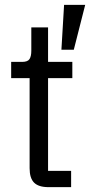

<svg xmlns="http://www.w3.org/2000/svg" viewBox="-20 -771 371 791"><path d="M180 0Q139 0 120.5 -18.5Q102 -37 102 -78V-449H26V-516H71Q94 -516 101.5 -527.5Q109 -539 109 -562V-658H178V-516H278V-449H178V-67H273V0ZM284 -566H233L244 -751H331Z"/></svg>

Font: IBM Plex Sans Cond
Style: Regular
Weight: 400
Width: 3
Designer: Mike Abbink, Paul van der Laan, Pieter van Rosmalen
Foundry: Bold Monday
Version: Version 1.3